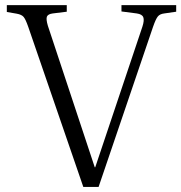

<svg xmlns="http://www.w3.org/2000/svg" viewBox="-20 -734 712 754"><path d="M307.1 0 90.8 -628.9Q80.6 -658.2 72.8 -667.5Q64.9 -676.8 45.9 -680.2L6.8 -687V-713.9H242.2V-688L187 -681.2Q168.5 -678.7 164.3 -668.9Q160.2 -659.2 168 -632.8L352.1 -77.1H354L539.1 -628.9Q547.4 -654.3 542.7 -666.3Q538.1 -678.2 517.1 -681.2L457 -689V-713.9H671.9V-688L625 -681.2Q607.9 -679.2 599.9 -669.4Q591.8 -659.7 581.1 -628.9L367.2 0Z"/></svg>

Font: Literata Light
Style: Regular
Weight: 300
Designer: Latin by Veronika Burian and Jose Scaglione. Greek by Irene Vlachou. Cyrillic by Vera Evstafieva.
Foundry: TypeTogether
Version: Version 3.021